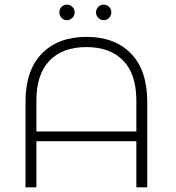

<svg xmlns="http://www.w3.org/2000/svg" viewBox="-20 -808 759 828"><path d="M615 -369V0H568V-199H137V0H90V-369Q90 -505 160.5 -577Q231 -649 353 -649Q475 -649 545 -577Q615 -505 615 -369ZM568 -241V-374Q568 -488 511.5 -546.5Q455 -605 352.5 -605Q250 -605 193.5 -546.5Q137 -488 137 -374V-241ZM236 -754Q236 -769 245.5 -778.5Q255 -788 269 -788Q283 -788 292.5 -778Q302 -768 302 -754.5Q302 -741 292 -731Q282 -721 269 -721Q255 -721 245.5 -731Q236 -741 236 -754ZM460 -754Q460 -741 450.5 -731Q441 -721 427 -721Q414 -721 404 -731Q394 -741 394 -754.5Q394 -768 403.5 -778Q413 -788 427 -788Q441 -788 450.5 -778.5Q460 -769 460 -754Z"/></svg>

Font: Montserrat Ace
Style: Light
Weight: 300
Designer: Julieta Ulanovsky
Foundry: Julieta Ulanovsky
Version: Version 1